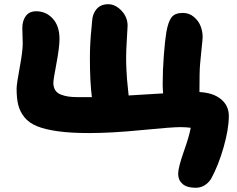

<svg xmlns="http://www.w3.org/2000/svg" viewBox="-20 -699 1114 903"><path d="M899.9 184.1Q858.9 184.1 838.4 166Q817.9 147.9 817.9 119.1Q817.9 88.9 844.2 14.4Q870.6 -60.1 877 -98.1Q854.5 -101.1 827.1 -101.1Q788.1 -101.1 646.2 -87.2Q504.4 -73.2 399.9 -73.2Q313.5 -73.2 253.2 -81.5Q192.9 -89.8 154.8 -105.2Q116.7 -120.6 95.2 -147.2Q73.7 -173.8 65.9 -205.1Q58.1 -236.3 58.1 -282.2Q58.1 -303.2 72.5 -380.4Q86.9 -457.5 86.9 -494.1Q86.9 -505.4 85.9 -532.5Q85 -559.6 85 -566.9Q85 -602.1 101.6 -624Q118.2 -646 149.9 -646Q196.8 -646 228.3 -611.3Q259.8 -576.7 259.8 -516.1Q259.8 -476.1 245.4 -400.4Q231 -324.7 231 -310.1Q231 -289.1 239.7 -275.1Q248.5 -261.2 265.9 -254.4Q283.2 -247.6 302 -244.9Q320.8 -242.2 347.2 -242.2H412.1Q402.8 -314.5 402.8 -425.8Q402.8 -464.8 404.8 -499Q406.7 -533.2 410.2 -565.4L413.1 -598.1Q414.6 -633.8 434.3 -656.5Q454.1 -679.2 488.8 -679.2Q522.5 -679.2 551.3 -648.9Q580.1 -618.7 580.1 -578.1Q580.1 -570.3 576.7 -516.1Q573.2 -461.9 573.2 -426.8Q573.2 -398.9 574.7 -369.4Q576.2 -339.8 577.4 -325.7Q578.6 -311.5 581.8 -281.5Q585 -251.5 585 -250Q618.7 -252 677.5 -255.6Q736.3 -259.3 747.1 -259.8Q745.1 -286.1 745.1 -304.2Q745.1 -368.7 750.5 -438.7Q755.9 -508.8 762.2 -546.9Q771 -597.2 786.9 -617.7Q802.7 -638.2 839.8 -638.2Q870.1 -638.2 892.3 -619.1Q914.6 -600.1 923.8 -575.2Q933.1 -550.3 933.1 -524.9Q933.1 -515.1 928 -469.5Q922.9 -423.8 920.9 -396Q918 -365.7 918 -266.1Q982.9 -262.7 1019.5 -232.4Q1056.2 -202.1 1056.2 -153.8Q1056.2 -92.3 1031.7 -6.6Q1007.3 79.1 972.2 143.1Q944.3 184.1 899.9 184.1Z"/></svg>

Font: Shantell Sans Irregular Bouncy
Style: Regular
Weight: 800
Designer: Stephen Nixon, Anya Danilova, Shantell Martin
Foundry: Arrow Type
Version: Version 1.006;[9816181b4]